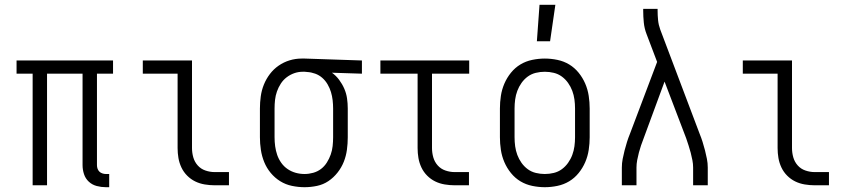

<svg xmlns="http://www.w3.org/2000/svg" viewBox="-20 -772 3540 800"><path d="M421 8Q402 8 383 3Q364 -2 350 -15Q336 -28 330 -46.5Q324 -65 324 -84V-465H176V0H116V-465H49V-520H451V-465H384V-84Q384 -76 386.5 -69Q389 -62 394 -57Q399 -52 406.5 -49.5Q414 -47 421 -47H435V8Z M874 0Q854 0 833 -3.5Q812 -7 793.5 -16Q775 -25 760 -40Q745 -55 736 -74Q727 -93 723.5 -113.5Q720 -134 720 -155V-465H575V-520H780V-155Q780 -135 785.5 -116Q791 -97 804 -82.5Q817 -68 836 -61.5Q855 -55 874 -55H934V0Z M1249 8Q1223 8 1196.5 2.5Q1170 -3 1147.5 -17Q1125 -31 1108 -51.5Q1091 -72 1081 -96.5Q1071 -121 1067 -147.5Q1063 -174 1063 -200V-320Q1063 -345 1066.5 -370.5Q1070 -396 1079.5 -419.5Q1089 -443 1104.5 -463.5Q1120 -484 1141 -498.5Q1162 -513 1186.5 -520.5Q1211 -528 1237 -528H1250L1488 -520V-465L1363 -469Q1380 -457 1393 -439.5Q1406 -422 1414.5 -402.5Q1423 -383 1426 -362Q1429 -341 1429 -320V-200Q1429 -174 1425.5 -148Q1422 -122 1412.5 -98Q1403 -74 1386.5 -53Q1370 -32 1348.5 -17.5Q1327 -3 1301 2.5Q1275 8 1249 8ZM1249 -47Q1267 -47 1285 -52Q1303 -57 1317.5 -68Q1332 -79 1342 -95Q1352 -111 1358 -128Q1364 -145 1366 -163.5Q1368 -182 1368 -200V-320Q1368 -337 1366 -354.5Q1364 -372 1359 -388.5Q1354 -405 1345 -420.5Q1336 -436 1323 -447.5Q1310 -459 1293.5 -465Q1277 -471 1260 -472L1250 -473H1241Q1223 -473 1206 -467Q1189 -461 1174.5 -450Q1160 -439 1150 -423.5Q1140 -408 1134 -391Q1128 -374 1126 -356Q1124 -338 1124 -320V-200Q1124 -181 1126.5 -162.5Q1129 -144 1135 -126.5Q1141 -109 1152 -93.5Q1163 -78 1178.5 -67.5Q1194 -57 1212 -52Q1230 -47 1249 -47Z M1874 0Q1854 0 1833 -3.5Q1812 -7 1793.5 -16Q1775 -25 1760 -40Q1745 -55 1736 -74Q1727 -93 1723.5 -113.5Q1720 -134 1720 -155V-465H1565V-520H1935V-465H1780V-155Q1780 -135 1785.5 -116Q1791 -97 1804 -82.5Q1817 -68 1836 -61.5Q1855 -55 1874 -55H1934V0Z M2250 8Q2224 8 2197.5 2.5Q2171 -3 2148.5 -16.5Q2126 -30 2109 -51Q2092 -72 2081.5 -96.5Q2071 -121 2067 -147.5Q2063 -174 2063 -200V-320Q2063 -346 2067 -372.5Q2071 -399 2081.5 -423.5Q2092 -448 2109 -469Q2126 -490 2148.5 -503.5Q2171 -517 2197.5 -522.5Q2224 -528 2250 -528Q2276 -528 2302.5 -522.5Q2329 -517 2351.5 -503.5Q2374 -490 2391 -469Q2408 -448 2418.5 -423.5Q2429 -399 2433 -372.5Q2437 -346 2437 -320V-200Q2437 -174 2433 -147.5Q2429 -121 2418.5 -96.5Q2408 -72 2391 -51Q2374 -30 2351.5 -16.5Q2329 -3 2302.5 2.5Q2276 8 2250 8ZM2250 -47Q2269 -47 2287.5 -51.5Q2306 -56 2321 -67Q2336 -78 2347 -93.5Q2358 -109 2364.5 -126.5Q2371 -144 2373.5 -162.5Q2376 -181 2376 -200V-320Q2376 -339 2373.5 -357.5Q2371 -376 2364.5 -393.5Q2358 -411 2347 -426.5Q2336 -442 2321 -453Q2306 -464 2287.5 -468.5Q2269 -473 2250 -473Q2231 -473 2212.5 -468.5Q2194 -464 2179 -453Q2164 -442 2153 -426.5Q2142 -411 2135.5 -393.5Q2129 -376 2126.5 -357.5Q2124 -339 2124 -320V-200Q2124 -181 2126.5 -162.5Q2129 -144 2135.5 -126.5Q2142 -109 2153 -93.5Q2164 -78 2179 -67Q2194 -56 2212.5 -51.5Q2231 -47 2250 -47ZM2217 -600 2228 -752H2294L2272 -600Z M2571 0V-74Q2571 -92 2574.5 -110Q2578 -128 2582.5 -145.5Q2587 -163 2592.5 -180.5Q2598 -198 2605 -215L2718 -514L2674 -630Q2665 -653 2662.5 -678Q2660 -703 2660 -728V-735H2720V-728Q2720 -708 2722 -688Q2724 -668 2731 -649L2895 -215Q2902 -198 2907.5 -180.5Q2913 -163 2917.5 -145.5Q2922 -128 2925.5 -110Q2929 -92 2929 -74V0H2868V-74Q2868 -89 2865 -104.5Q2862 -120 2858 -135.5Q2854 -151 2849 -166Q2844 -181 2839 -196L2749 -432L2662 -196Q2656 -181 2651 -166Q2646 -151 2642 -136Q2638 -121 2635 -105Q2632 -89 2632 -74V0Z M3374 0Q3354 0 3333 -3.5Q3312 -7 3293.5 -16Q3275 -25 3260 -40Q3245 -55 3236 -74Q3227 -93 3223.5 -113.5Q3220 -134 3220 -155V-465H3075V-520H3280V-155Q3280 -135 3285.5 -116Q3291 -97 3304 -82.5Q3317 -68 3336 -61.5Q3355 -55 3374 -55H3434V0Z"/></svg>

Font: Iosevka Curly Slab Light
Style: Regular
Weight: 300
Monospace: yes
Designer: Belleve Invis
Foundry: Belleve Invis
Version: Version 22.1.2; ttfautohint (v1.8.4)